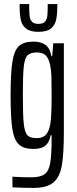

<svg xmlns="http://www.w3.org/2000/svg" viewBox="-20 -722 376 941"><path d="M41 196V144Q86 147 133 147Q179 147 199.5 131Q220 115 226.5 75.5Q233 36 233 -49V-59H228Q222 -24 202 -8Q182 8 144 8Q96 8 72.5 -14Q49 -36 40.5 -90Q32 -144 32 -254Q32 -366 41 -421Q50 -476 73.5 -497Q97 -518 145 -518Q179 -518 201.5 -503Q224 -488 232 -447H236L241 -510H293V-77Q293 33 283 89.5Q273 146 241.5 172.5Q210 199 144 199Q97 199 41 196ZM227 -116Q233 -156 233 -247Q233 -313 232 -346Q231 -379 226 -402Q219 -436 204 -450.5Q189 -465 162 -465Q129 -465 115 -451Q101 -437 96.5 -395.5Q92 -354 92 -255Q92 -157 96.5 -115Q101 -73 114.5 -59Q128 -45 160 -45Q189 -45 204.5 -61Q220 -77 227 -116ZM76 -702H123Q123 -663 125 -644.5Q127 -626 136.5 -615.5Q146 -605 168 -605Q190 -605 200 -615.5Q210 -626 212 -644.5Q214 -663 214 -702H261Q261 -654 255.5 -626.5Q250 -599 230 -582.5Q210 -566 168 -566Q127 -566 107 -582.5Q87 -599 81.5 -626.5Q76 -654 76 -702Z"/></svg>

Font: Saira Ultra Condensed
Style: Regular
Weight: 400
Width: 1
Designer: Hector Gatti with collaboration of the Omnibus-Type team
Foundry: Omnibus-Type
Version: Version 1.001; ttfautohint (v1.8)